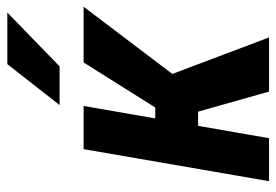

<svg xmlns="http://www.w3.org/2000/svg" viewBox="-140 -646 786 547"><g transform="rotate(-90 253.5 -373.0)"><path d="M224.6 -528.3 132.8 0H10.3L101.6 -528.3ZM507.3 -528.3 260.3 -202.1H143.1L147.9 -324.2H220.2L348.6 -528.3ZM265.6 0 200.7 -229.5 308.6 -294.9 419.9 0ZM227.1 -596.7 343.8 -745.6H490.7L337.4 -596.7Z"/></g></svg>

Font: Roboto Condensed SemiBold
Style: Italic
Weight: 600
Italic angle: -12°
Designer: Christian Robertson
Foundry: Google
Version: Version 3.008; 2023